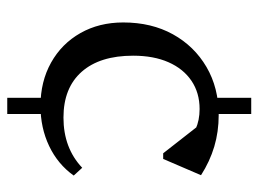

<svg xmlns="http://www.w3.org/2000/svg" viewBox="-114 -616 730 543"><g transform="rotate(90 251.5 -345.0)"><path d="M280 -94Q211 -94 157.5 -124Q104 -154 74 -207Q44 -260 44 -328Q44 -408 77.5 -468.5Q111 -529 170 -563.5Q229 -598 306 -598Q353 -598 395 -585.5Q437 -573 476 -548L430 -441H414L310 -574H389V-499Q352 -544 289 -544Q243 -544 209 -521Q175 -498 156.5 -456Q138 -414 138 -356Q138 -262 183.5 -210.5Q229 -159 313 -159Q399 -159 455 -212L477 -188Q445 -143 393.5 -118.5Q342 -94 280 -94ZM257 -552V-690H303V-552ZM257 0V-118H303V0Z"/></g></svg>

Font: Platypi Light Light
Style: Regular
Weight: 300
Version: Version 1.200